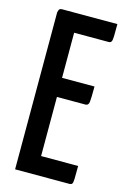

<svg xmlns="http://www.w3.org/2000/svg" viewBox="-110 -753 533 806"><g transform="rotate(15 157.0 -350.0)"><path d="M40 0V-682Q40 -682 42.5 -691Q45 -700 57 -700H297Q297 -663 296.5 -646Q296 -629 292.5 -623.5Q289 -618 281 -618H131V-82H292Q292 -44 291.5 -26.5Q291 -9 287.5 -4.5Q284 0 275 0ZM50 -339V-422H272Q272 -370 270 -354.5Q268 -339 255 -339Z"/></g></svg>

Font: Yanone Kaffeesatz ExtraLight Medium
Style: Regular
Weight: 500
Version: Version 2.003